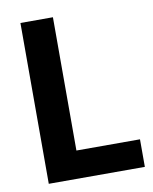

<svg xmlns="http://www.w3.org/2000/svg" viewBox="-79 -743 640 803"><g transform="rotate(-10 241.0 -341.5)"><path d="M63 0V-683H201V-117H471V0Z"/></g></svg>

Font: Cairo Play
Style: Bold
Weight: 700
Version: Version 3.119